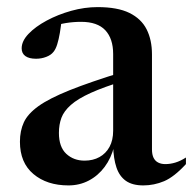

<svg xmlns="http://www.w3.org/2000/svg" viewBox="-20 -524 556 554"><path d="M336 -317 340 -291.5Q279.5 -273 242 -256Q204.5 -239 184.5 -221.2Q164.5 -203.5 157.2 -184Q150 -164.5 150 -140.5Q150 -100 171.2 -80.2Q192.5 -60.5 224 -60.5Q248.5 -60.5 267 -70.8Q285.5 -81 296 -100.2Q306.5 -119.5 306.5 -147V-368Q306.5 -412.5 283.8 -436.8Q261 -461 214 -461Q192 -461 170.2 -457.5Q148.5 -454 134 -447.5L158.5 -471.5Q156 -449 152.8 -429.5Q149.5 -410 145 -395.8Q140.5 -381.5 134 -374Q127 -365 113.2 -359.8Q99.5 -354.5 84 -354.5Q64 -354.5 53.2 -362.2Q42.5 -370 42.5 -384.5Q42.5 -405.5 62.2 -426.2Q82 -447 114.5 -464.5Q147 -482 185.5 -492.8Q224 -503.5 261.5 -503.5Q319 -503.5 353.2 -486.8Q387.5 -470 403 -439.5Q418.5 -409 418.5 -367V-93Q418.5 -78 423.2 -68.5Q428 -59 436.8 -54.8Q445.5 -50.5 457 -50.5Q471.5 -50.5 486.2 -55Q501 -59.5 516.5 -69.5V-50.5Q482.5 -13.5 453.5 -1.2Q424.5 11 393.5 11Q362 11 343.2 -2.2Q324.5 -15.5 316 -40.8Q307.5 -66 306.5 -102.5H309.5Q301 -68 282 -42.5Q263 -17 236.2 -3Q209.5 11 177.5 11Q115.5 11 76.5 -21.8Q37.5 -54.5 37.5 -115Q37.5 -146.5 48.8 -171Q60 -195.5 91 -217.8Q122 -240 181.2 -263.8Q240.5 -287.5 336 -317Z"/></svg>

Font: Newsreader 60pt Medium
Style: Regular
Weight: 500
Designer: Hugues Gentile
Foundry: Production Type
Version: Version 1.003